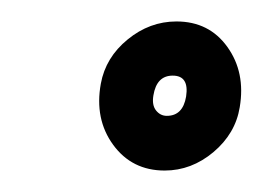

<svg xmlns="http://www.w3.org/2000/svg" viewBox="-20 -728 245 179"><path d="M133.5 -569Q103 -569 85.5 -593Q68 -617 74 -650Q78.5 -674.5 99 -691.2Q119.5 -708 144.5 -708Q175 -708 192 -684.2Q209 -660.5 203.5 -628Q199.5 -603.5 179 -586.2Q158.5 -569 133.5 -569ZM135.5 -620Q150.5 -620 153.5 -638Q156.5 -657.5 141 -657.5Q126 -657.5 123 -639Q121.5 -630 125.5 -625Q129.5 -620 135.5 -620Z"/></svg>

Font: Anybody Condensed ExtraBold
Style: Italic
Weight: 800
Width: 3
Italic angle: -10°
Designer: Tyler Finck
Foundry: Etcetera Type Company
Version: Version 1.010; ttfautohint (v1.8.3) -l 8 -r 50 -G 200 -x 14 